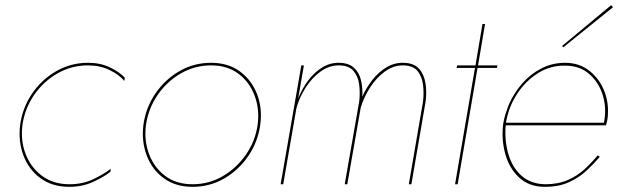

<svg xmlns="http://www.w3.org/2000/svg" viewBox="-20 -713 2392 743"><path d="M67 -230Q76 -293 112 -345.5Q148 -398 202.5 -429Q257 -460 320 -460Q367 -460 404 -442Q441 -424 461 -400L463 -412Q442 -435 405 -452.5Q368 -470 321 -470Q254 -470 197.5 -437.5Q141 -405 104 -350.5Q67 -296 58 -230Q50 -167 70.5 -112Q91 -57 136.5 -23.5Q182 10 248 10Q298 10 339 -8.5Q380 -27 407 -48L409 -60Q382 -39 341 -19.5Q300 0 249 0Q186 0 142.5 -32.5Q99 -65 79 -117.5Q59 -170 67 -230Z M535 -230Q527 -167 547.5 -112Q568 -57 613.5 -23.5Q659 10 725 10Q792 10 848 -22.5Q904 -55 941 -109.5Q978 -164 987 -230Q996 -293 975 -348Q954 -403 908.5 -436.5Q863 -470 797 -470Q730 -470 674 -437.5Q618 -405 581 -350.5Q544 -296 535 -230ZM545 -230Q554 -293 590 -345.5Q626 -398 680 -429Q734 -460 797 -460Q860 -460 903 -427.5Q946 -395 965.5 -342.5Q985 -290 977 -230Q968 -167 932 -115Q896 -63 842.5 -31.5Q789 0 725 0Q662 0 619 -32.5Q576 -65 556.5 -117.5Q537 -170 545 -230Z M1627 -320Q1632 -357 1626.5 -391Q1621 -425 1601.5 -447Q1582 -469 1542 -470Q1507 -471 1476.5 -453Q1446 -435 1422 -405Q1398 -375 1382 -339Q1384 -373 1377 -402.5Q1370 -432 1350 -450.5Q1330 -469 1294 -470Q1258 -471 1227 -452Q1196 -433 1172.5 -401.5Q1149 -370 1134 -332L1156 -460H1146L1066 0H1076L1127 -294Q1138 -335 1162.5 -373.5Q1187 -412 1221 -436.5Q1255 -461 1294 -460Q1331 -459 1348.5 -438Q1366 -417 1370 -385Q1374 -353 1370 -320L1314 0H1324L1376 -297Q1388 -337 1412.5 -375Q1437 -413 1470.5 -437Q1504 -461 1542 -460Q1579 -459 1596 -438Q1613 -417 1617 -385Q1621 -353 1617 -320L1562 0H1572Z M1847 -620 1820 -460H1749L1747 -450H1818L1741 0H1751L1828 -450H1903L1905 -460H1830L1857 -620Z M1938 -238Q1948 -299 1981 -349.5Q2014 -400 2062 -430Q2110 -460 2167 -459Q2224 -459 2261.5 -425.5Q2299 -392 2313.5 -341.5Q2328 -291 2317 -238ZM1937 -228H2325Q2327 -234 2328.5 -241Q2330 -248 2331 -254Q2338 -309 2319.5 -358Q2301 -407 2261.5 -438.5Q2222 -470 2167 -470Q2117 -470 2074.5 -448Q2032 -426 2000 -389Q1968 -352 1949 -308Q1942 -290 1936 -271Q1930 -252 1927 -232Q1920 -172 1935.5 -116.5Q1951 -61 1989.5 -25.5Q2028 10 2089 10Q2143 10 2182 -8Q2221 -26 2249.5 -52.5Q2278 -79 2301 -106L2293 -112Q2271 -85 2243 -59Q2215 -33 2177.5 -16.5Q2140 0 2090 0Q2033 -1 1997 -34Q1961 -67 1946.5 -119.5Q1932 -172 1937 -228ZM2352 -685 2345 -693 2155 -535 2160 -530Z"/></svg>

Font: Jost* 200 Hairline Italic
Style: Italic
Weight: 100
Italic angle: -10°
Version: Version 3.200; ttfautohint (v0.97) -l 8 -r 50 -G 200 -x 14 -